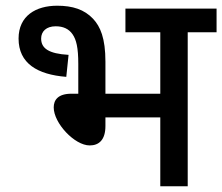

<svg xmlns="http://www.w3.org/2000/svg" viewBox="-20 -652 778 672"><path d="M180 -632C106 -632 45 -597 45 -517C45 -430 111 -391 212 -383L220 -460C150 -464 124 -483 124 -517C124 -542 142 -560 175 -560C201 -560 221 -551 234 -532C247 -513 254 -486 254 -428V-324H230C183 -324 168 -302 168 -276C168 -221 241 -143 294 -143C326 -143 349 -162 349 -211V-241H541V0H637V-539H738V-622H419V-539H541V-324H349V-436C349 -519 331 -559 306 -586C275 -619 234 -632 180 -632Z"/></svg>

Font: Noto Sans Devanagari UI Medium
Style: Regular
Weight: 500
Designer: Jelle Bosma - Monotype Design Team
Foundry: Monotype Imaging Inc.
Version: Version 2.004